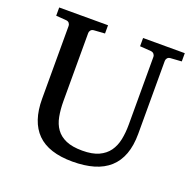

<svg xmlns="http://www.w3.org/2000/svg" viewBox="-122 -798 955 940"><g transform="rotate(20 356.0 -327.5)"><path d="M627 -624Q616.2 -623 611.1 -616.2Q606 -609.4 606 -602.1V-222.2Q606 -160.6 589.4 -115.7Q572.8 -70.8 540.3 -41.5Q507.8 -12.2 459.7 2Q411.6 16.1 349.1 16.1Q225.1 16.1 165 -43.9Q105 -104 105 -222.2V-602.1Q105 -609.4 99.9 -616.2Q94.7 -623 84 -624L30.8 -627.9V-670.9H285.2V-627.9L228 -624Q217.3 -623 212.2 -616.2Q207 -609.4 207 -602.1V-248Q207 -204.1 213.9 -167.7Q220.7 -131.3 239.3 -105.5Q257.8 -79.6 290.8 -65.2Q323.7 -50.8 376 -50.8Q427.7 -50.8 460.9 -65.9Q494.1 -81.1 513.2 -107.7Q532.2 -134.3 539.6 -170.4Q546.9 -206.5 546.9 -248V-602.1Q546.9 -609.4 541.3 -616.2Q535.6 -623 524.9 -624L467.8 -627.9V-670.9H685.1V-627.9Z"/></g></svg>

Font: Charis SIL Am
Style: Regular
Weight: 400
Foundry: SIL International
Version: Version 5.000